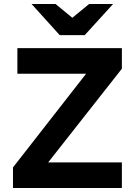

<svg xmlns="http://www.w3.org/2000/svg" viewBox="-20 -941 685 961"><path d="M404 -765 546 -921H426L342 -852L258 -921H138L279 -765ZM45 0H590V-128H221L590 -597V-700H67V-572H411L45 -103Z"/></svg>

Font: Overpass ExtraBold
Style: Regular
Weight: 800
Designer: Delve Withrington, Thomas Jockin
Foundry: Delve Fonts
Version: Version 3.000;DELV;Overpass